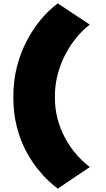

<svg xmlns="http://www.w3.org/2000/svg" viewBox="-20 -820 627 1137"><path d="M322 297 512 169Q494.5 156.5 468.8 132.8Q443 109 415 73.5Q387 38 362.2 -9Q337.5 -56 321.2 -115.2Q305 -174.5 305 -245Q305 -316.5 321.2 -377.8Q337.5 -439 362.2 -488Q387 -537 415 -574.5Q443 -612 468.8 -637.2Q494.5 -662.5 512 -674L322 -800Q303.5 -787 271.2 -757Q239 -727 202.5 -679.5Q166 -632 133.2 -567.8Q100.5 -503.5 79.8 -423Q59 -342.5 59 -245Q59 -148.5 79.8 -68.5Q100.5 11.5 133.2 73Q166 134.5 202.5 179.8Q239 225 271.2 254.5Q303.5 284 322 297Z"/></svg>

Font: Anybody ExtraExpanded Black
Style: Regular
Weight: 900
Width: 8
Version: Version 1.113;gftools[0.9.25]